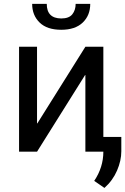

<svg xmlns="http://www.w3.org/2000/svg" viewBox="-20 -764 631 967"><path d="M288.5 -614Q217 -614 179.5 -650.5Q142 -687 142 -744.5H215.5Q215.5 -671.5 288.5 -671Q327.5 -671 344.2 -692Q361 -713 361 -744.5H434.5Q434.5 -686.5 396.5 -650.2Q358.5 -614 288.5 -614ZM500.5 0H410V-386H408.5L166.5 0H76V-528.5H166.5V-142.5H168L410 -528.5H500.5V-74.5H591V-2Q591 45 569.5 95Q548 145 506 182.5L454.5 147Q500.5 78.5 500.5 0Z"/></svg>

Font: Roberto Sans
Style: Regular
Weight: 400
Designer: Google (font) & Cristiano Sobral (main changes)
Version: Version 1.500; ttfautohint (v1.8.4.7-5d5b-dirty)